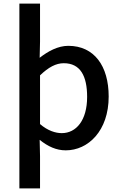

<svg xmlns="http://www.w3.org/2000/svg" viewBox="-20 -817 670 1060"><path d="M87 223H201V45L199 -45C245 -8 291 13 343 13C467 13 580 -95 580 -284C580 -453 500 -564 357 -564C300 -564 245 -534 199 -498L201 -587V-797H87ZM321 -82C287 -82 244 -95 201 -132V-401C248 -446 289 -468 332 -468C424 -468 461 -397 461 -282C461 -153 401 -82 321 -82Z"/></svg>

Font: Noto Sans CJK KR Medium
Style: Regular
Weight: 500
Designer: Ryoko NISHIZUKA (kana & ideographs); Paul D. Hunt (Latin, Greek & Cyrillic); Wenlong ZHANG (bopomofo); Sandoll Communica
Foundry: Adobe Systems Incorporated
Version: Version 1.004;PS 1.004;hotconv 1.0.82;makeotf.lib2.5.63406